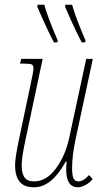

<svg xmlns="http://www.w3.org/2000/svg" viewBox="-20 -786 444 815"><path d="M261 -66Q261 -86 263 -100H259Q199 9 125 9Q82 9 63 -15Q44 -39 44 -84Q44 -117 61 -196L110 -428Q122 -483 122 -495Q122 -509 114.5 -512.5Q107 -516 79 -516H65L70 -536H161L89 -196Q72 -120 72 -84Q72 -50 84 -33Q96 -16 125 -16Q177 -16 217.5 -71Q258 -126 274 -202L346 -536H374L300 -191Q286 -124 286 -73Q286 -40 292.5 -28Q299 -16 313 -16Q323 -16 335.5 -23.5Q348 -31 358 -43L373 -26Q360 -9 341.5 0Q323 9 311 9Q261 9 261 -66ZM138 -758 140 -766H168Q182 -714 225 -614L223 -606H209Q176 -669 138 -758ZM256 -758 258 -766H286Q300 -714 343 -614L341 -606H327Q294 -669 256 -758Z"/></svg>

Font: Noto Serif CondThin
Style: Italic
Weight: 250
Width: 3
Italic angle: -12°
Designer: Monotype Design Team
Foundry: Monotype Imaging Inc.
Version: Version 1.001